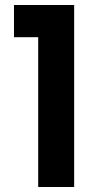

<svg xmlns="http://www.w3.org/2000/svg" viewBox="-20 -749 402 769"><path d="M133 0V-600H36V-729H277V0Z"/></svg>

Font: SVN-Poppins SemiBold
Style: Regular
Weight: 600
Designer: Ninad Kale (Devanagari), Jonny Pinhorn (Latin)
Foundry: Indian Type Foundry
Version: Version 3.002 2017